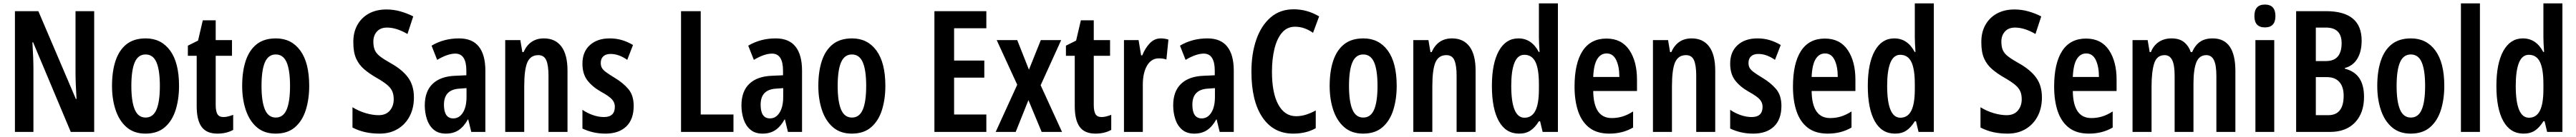

<svg xmlns="http://www.w3.org/2000/svg" viewBox="-20 -780 15178 810"><path d="M535 0H397L175 -530H171Q174 -481 175.5 -441.5Q177 -402 177 -372V0H68V-714H206L427 -195H431Q428 -243 426.5 -281.5Q425 -320 425 -350V-714H535Z M1035 -272Q1035 -194 1015 -130Q995 -66 951.5 -28Q908 10 837 10Q770 10 726.5 -27.5Q683 -65 661.5 -129Q640 -193 640 -272Q640 -358 661 -421Q682 -484 725.5 -518.5Q769 -553 839 -553Q930 -553 982.5 -481Q1035 -409 1035 -272ZM754 -272Q754 -180 774 -132.5Q794 -85 838 -85Q882 -85 902 -132Q922 -179 922 -272Q922 -365 902 -411.5Q882 -458 838 -458Q794 -458 774 -411.5Q754 -365 754 -272Z M1297 -88Q1310 -88 1324 -91.5Q1338 -95 1354 -101V-12Q1334 -1 1311 4.5Q1288 10 1261 10Q1197 10 1168 -30Q1139 -70 1139 -152V-450H1087V-510L1147 -540L1175 -660H1251V-543H1347V-450H1251V-159Q1251 -123 1261 -105.5Q1271 -88 1297 -88Z M1802 -272Q1802 -194 1782 -130Q1762 -66 1718.5 -28Q1675 10 1604 10Q1537 10 1493.5 -27.5Q1450 -65 1428.5 -129Q1407 -193 1407 -272Q1407 -358 1428 -421Q1449 -484 1492.5 -518.5Q1536 -553 1606 -553Q1697 -553 1749.5 -481Q1802 -409 1802 -272ZM1521 -272Q1521 -180 1541 -132.5Q1561 -85 1605 -85Q1649 -85 1669 -132Q1689 -179 1689 -272Q1689 -365 1669 -411.5Q1649 -458 1605 -458Q1561 -458 1541 -411.5Q1521 -365 1521 -272Z M2419 -204Q2419 -141 2394 -93Q2369 -45 2323.5 -17.5Q2278 10 2217 10Q2172 10 2133 1.5Q2094 -7 2057 -26V-146Q2094 -123 2135 -111Q2176 -99 2211 -99Q2254 -99 2277 -126Q2300 -153 2300 -193Q2300 -220 2291.5 -240Q2283 -260 2261 -278.5Q2239 -297 2199 -320Q2157 -344 2126 -370.5Q2095 -397 2078.5 -434Q2062 -471 2062 -528Q2061 -587 2085 -631Q2109 -675 2153 -699.5Q2197 -724 2257 -724Q2300 -724 2340 -712.5Q2380 -701 2415 -683L2381 -579Q2316 -617 2261 -617Q2222 -617 2201 -593.5Q2180 -570 2180 -534Q2180 -504 2188.5 -484Q2197 -464 2219.5 -446.5Q2242 -429 2283 -406Q2351 -368 2385 -321Q2419 -274 2419 -204Z M2685 -553Q2763 -553 2801.5 -504.5Q2840 -456 2840 -362V0H2757L2739 -74H2737Q2714 -32 2683 -11Q2652 10 2607 10Q2563 10 2535.5 -13.5Q2508 -37 2495.5 -75.5Q2483 -114 2483 -157Q2483 -240 2529.5 -284.5Q2576 -329 2663 -332L2728 -335V-362Q2728 -463 2663 -463Q2618 -463 2556 -426L2523 -510Q2595 -553 2685 -553ZM2688 -256Q2596 -251 2596 -161Q2596 -80 2651 -80Q2686 -80 2707.5 -114Q2729 -148 2729 -207V-259Z M3185 -553Q3252 -553 3288 -505Q3324 -457 3324 -362V0H3212V-333Q3212 -393 3199 -423.5Q3186 -454 3152 -454Q3106 -454 3087.5 -411.5Q3069 -369 3069 -269V0H2957V-543H3046L3058 -472H3065Q3101 -553 3185 -553Z M3714 -154Q3714 -74 3670 -32Q3626 10 3548 10Q3509 10 3475 2Q3441 -6 3412 -20V-131Q3437 -113 3471 -100.5Q3505 -88 3539 -88Q3603 -88 3603 -149Q3603 -173 3586.5 -192Q3570 -211 3521 -238Q3470 -267 3441 -305Q3412 -343 3412 -404Q3412 -473 3455.5 -513Q3499 -553 3573 -553Q3611 -553 3644.5 -543Q3678 -533 3710 -514L3676 -426Q3654 -442 3629 -451.5Q3604 -461 3578 -461Q3550 -461 3535 -447Q3520 -433 3520 -408Q3520 -391 3526.5 -379Q3533 -367 3551 -353.5Q3569 -340 3602 -320Q3652 -290 3683 -253Q3714 -216 3714 -154Z M3993 0V-714H4109V-103H4302V0Z M4551 -553Q4629 -553 4667.5 -504.5Q4706 -456 4706 -362V0H4623L4605 -74H4603Q4580 -32 4549 -11Q4518 10 4473 10Q4429 10 4401.5 -13.5Q4374 -37 4361.5 -75.5Q4349 -114 4349 -157Q4349 -240 4395.5 -284.5Q4442 -329 4529 -332L4594 -335V-362Q4594 -463 4529 -463Q4484 -463 4422 -426L4389 -510Q4461 -553 4551 -553ZM4554 -256Q4462 -251 4462 -161Q4462 -80 4517 -80Q4552 -80 4573.5 -114Q4595 -148 4595 -207V-259Z M5197 -272Q5197 -194 5177 -130Q5157 -66 5113.5 -28Q5070 10 4999 10Q4932 10 4888.5 -27.5Q4845 -65 4823.5 -129Q4802 -193 4802 -272Q4802 -358 4823 -421Q4844 -484 4887.5 -518.5Q4931 -553 5001 -553Q5092 -553 5144.5 -481Q5197 -409 5197 -272ZM4916 -272Q4916 -180 4936 -132.5Q4956 -85 5000 -85Q5044 -85 5064 -132Q5084 -179 5084 -272Q5084 -365 5064 -411.5Q5044 -458 5000 -458Q4956 -458 4936 -411.5Q4916 -365 4916 -272Z M5792 0H5486V-714H5792V-613H5602V-422H5780V-321H5602V-103H5792Z M5974 -279 5853 -543H5974L6043 -368L6113 -543H6233L6112 -276L6238 0H6118L6040 -188L5965 0H5847Z M6471 -88Q6484 -88 6498 -91.5Q6512 -95 6528 -101V-12Q6508 -1 6485 4.5Q6462 10 6435 10Q6371 10 6342 -30Q6313 -70 6313 -152V-450H6261V-510L6321 -540L6349 -660H6425V-543H6521V-450H6425V-159Q6425 -123 6435 -105.5Q6445 -88 6471 -88Z M6820 -553Q6830 -553 6841 -551.5Q6852 -550 6865 -546L6853 -428Q6835 -435 6809 -435Q6764 -435 6739 -392Q6714 -349 6714 -279V0H6603V-543H6689L6704 -453H6711Q6727 -494 6754.5 -523.5Q6782 -553 6820 -553Z M7095 -553Q7173 -553 7211.5 -504.5Q7250 -456 7250 -362V0H7167L7149 -74H7147Q7124 -32 7093 -11Q7062 10 7017 10Q6973 10 6945.5 -13.5Q6918 -37 6905.5 -75.5Q6893 -114 6893 -157Q6893 -240 6939.5 -284.5Q6986 -329 7073 -332L7138 -335V-362Q7138 -463 7073 -463Q7028 -463 6966 -426L6933 -510Q7005 -553 7095 -553ZM7098 -256Q7006 -251 7006 -161Q7006 -80 7061 -80Q7096 -80 7117.5 -114Q7139 -148 7139 -207V-259Z M7611 -622Q7564 -622 7534 -586.5Q7504 -551 7489.5 -490.5Q7475 -430 7475 -356Q7475 -230 7512.5 -161.5Q7550 -93 7617 -93Q7648 -93 7677 -102.5Q7706 -112 7733 -127V-22Q7677 10 7600 10Q7484 10 7419 -86Q7354 -182 7354 -357Q7354 -462 7382.5 -545Q7411 -628 7466.5 -676.5Q7522 -725 7603 -725Q7683 -725 7753 -683L7717 -586Q7693 -603 7666.5 -612.5Q7640 -622 7611 -622Z M8210 -272Q8210 -194 8190 -130Q8170 -66 8126.5 -28Q8083 10 8012 10Q7945 10 7901.5 -27.5Q7858 -65 7836.5 -129Q7815 -193 7815 -272Q7815 -358 7836 -421Q7857 -484 7900.5 -518.5Q7944 -553 8014 -553Q8105 -553 8157.5 -481Q8210 -409 8210 -272ZM7929 -272Q7929 -180 7949 -132.5Q7969 -85 8013 -85Q8057 -85 8077 -132Q8097 -179 8097 -272Q8097 -365 8077 -411.5Q8057 -458 8013 -458Q7969 -458 7949 -411.5Q7929 -365 7929 -272Z M8536 -553Q8603 -553 8639 -505Q8675 -457 8675 -362V0H8563V-333Q8563 -393 8550 -423.5Q8537 -454 8503 -454Q8457 -454 8438.5 -411.5Q8420 -369 8420 -269V0H8308V-543H8397L8409 -472H8416Q8452 -553 8536 -553Z M8931 10Q8853 10 8812 -63.5Q8771 -137 8771 -272Q8771 -405 8812 -479Q8853 -553 8927 -553Q9005 -553 9047 -473H9052Q9050 -502 9049 -523Q9048 -544 9048 -559V-760H9160V0H9070L9055 -63H9048Q9025 -26 8998 -8Q8971 10 8931 10ZM8963 -84Q9006 -84 9027 -125Q9048 -166 9048 -252V-283Q9048 -372 9027.5 -414Q9007 -456 8962 -456Q8923 -456 8904 -409Q8885 -362 8885 -273Q8885 -84 8963 -84Z M9446 -552Q9535 -552 9580.5 -484.5Q9626 -417 9626 -309V-242H9368Q9370 -82 9477 -82Q9510 -82 9540 -91Q9570 -100 9603 -121V-26Q9542 10 9463 10Q9390 10 9345 -25Q9300 -60 9279 -122.5Q9258 -185 9258 -268Q9258 -406 9305.5 -479Q9353 -552 9446 -552ZM9447 -464Q9412 -464 9391.5 -430.5Q9371 -397 9368 -325H9522Q9522 -386 9503.5 -425Q9485 -464 9447 -464Z M9948 -553Q10015 -553 10051 -505Q10087 -457 10087 -362V0H9975V-333Q9975 -393 9962 -423.5Q9949 -454 9915 -454Q9869 -454 9850.5 -411.5Q9832 -369 9832 -269V0H9720V-543H9809L9821 -472H9828Q9864 -553 9948 -553Z M10477 -154Q10477 -74 10433 -32Q10389 10 10311 10Q10272 10 10238 2Q10204 -6 10175 -20V-131Q10200 -113 10234 -100.5Q10268 -88 10302 -88Q10366 -88 10366 -149Q10366 -173 10349.5 -192Q10333 -211 10284 -238Q10233 -267 10204 -305Q10175 -343 10175 -404Q10175 -473 10218.5 -513Q10262 -553 10336 -553Q10374 -553 10407.5 -543Q10441 -533 10473 -514L10439 -426Q10417 -442 10392 -451.5Q10367 -461 10341 -461Q10313 -461 10298 -447Q10283 -433 10283 -408Q10283 -391 10289.5 -379Q10296 -367 10314 -353.5Q10332 -340 10365 -320Q10415 -290 10446 -253Q10477 -216 10477 -154Z M10733 -552Q10822 -552 10867.5 -484.5Q10913 -417 10913 -309V-242H10655Q10657 -82 10764 -82Q10797 -82 10827 -91Q10857 -100 10890 -121V-26Q10829 10 10750 10Q10677 10 10632 -25Q10587 -60 10566 -122.5Q10545 -185 10545 -268Q10545 -406 10592.5 -479Q10640 -552 10733 -552ZM10734 -464Q10699 -464 10678.5 -430.5Q10658 -397 10655 -325H10809Q10809 -386 10790.5 -425Q10772 -464 10734 -464Z M11146 10Q11068 10 11027 -63.5Q10986 -137 10986 -272Q10986 -405 11027 -479Q11068 -553 11142 -553Q11220 -553 11262 -473H11267Q11265 -502 11264 -523Q11263 -544 11263 -559V-760H11375V0H11285L11270 -63H11263Q11240 -26 11213 -8Q11186 10 11146 10ZM11178 -84Q11221 -84 11242 -125Q11263 -166 11263 -252V-283Q11263 -372 11242.5 -414Q11222 -456 11177 -456Q11138 -456 11119 -409Q11100 -362 11100 -273Q11100 -84 11178 -84Z M12012 -204Q12012 -141 11987 -93Q11962 -45 11916.5 -17.5Q11871 10 11810 10Q11765 10 11726 1.5Q11687 -7 11650 -26V-146Q11687 -123 11728 -111Q11769 -99 11804 -99Q11847 -99 11870 -126Q11893 -153 11893 -193Q11893 -220 11884.5 -240Q11876 -260 11854 -278.5Q11832 -297 11792 -320Q11750 -344 11719 -370.5Q11688 -397 11671.5 -434Q11655 -471 11655 -528Q11654 -587 11678 -631Q11702 -675 11746 -699.5Q11790 -724 11850 -724Q11893 -724 11933 -712.5Q11973 -701 12008 -683L11974 -579Q11909 -617 11854 -617Q11815 -617 11794 -593.5Q11773 -570 11773 -534Q11773 -504 11781.5 -484Q11790 -464 11812.5 -446.5Q11835 -429 11876 -406Q11944 -368 11978 -321Q12012 -274 12012 -204Z M12272 -552Q12361 -552 12406.5 -484.5Q12452 -417 12452 -309V-242H12194Q12196 -82 12303 -82Q12336 -82 12366 -91Q12396 -100 12429 -121V-26Q12368 10 12289 10Q12216 10 12171 -25Q12126 -60 12105 -122.5Q12084 -185 12084 -268Q12084 -406 12131.5 -479Q12179 -552 12272 -552ZM12273 -464Q12238 -464 12217.5 -430.5Q12197 -397 12194 -325H12348Q12348 -386 12329.5 -425Q12311 -464 12273 -464Z M13018 -553Q13152 -553 13152 -360V0H13040V-331Q13040 -395 13025.5 -424.5Q13011 -454 12981 -454Q12939 -454 12922 -411.5Q12905 -369 12905 -284V0H12794V-332Q12794 -396 12779.5 -425Q12765 -454 12735 -454Q12689 -454 12673.5 -405Q12658 -356 12658 -268V0H12546V-543H12635L12647 -472H12654Q12670 -512 12701.5 -532.5Q12733 -553 12776 -553Q12823 -553 12850.5 -530Q12878 -507 12889 -472H12897Q12915 -513 12944 -533Q12973 -553 13018 -553Z M13326 -753Q13388 -753 13388 -685Q13388 -618 13326 -618Q13264 -618 13264 -685Q13264 -753 13326 -753ZM13381 -543V0H13270V-543Z M13686 -714Q13896 -714 13896 -540Q13896 -474 13870 -432Q13844 -390 13797 -378V-374Q13855 -359 13882.5 -317.5Q13910 -276 13910 -207Q13910 -112 13857 -56Q13804 0 13709 0H13510V-714ZM13686 -419Q13778 -419 13778 -525Q13778 -617 13685 -617H13626V-419ZM13626 -324V-99H13699Q13790 -99 13790 -214Q13790 -267 13764.5 -295.5Q13739 -324 13692 -324Z M14383 -272Q14383 -194 14363 -130Q14343 -66 14299.5 -28Q14256 10 14185 10Q14118 10 14074.5 -27.5Q14031 -65 14009.5 -129Q13988 -193 13988 -272Q13988 -358 14009 -421Q14030 -484 14073.5 -518.5Q14117 -553 14187 -553Q14278 -553 14330.5 -481Q14383 -409 14383 -272ZM14102 -272Q14102 -180 14122 -132.5Q14142 -85 14186 -85Q14230 -85 14250 -132Q14270 -179 14270 -272Q14270 -365 14250 -411.5Q14230 -458 14186 -458Q14142 -458 14122 -411.5Q14102 -365 14102 -272Z M14593 0H14481V-760H14593Z M14850 10Q14772 10 14731 -63.5Q14690 -137 14690 -272Q14690 -405 14731 -479Q14772 -553 14846 -553Q14924 -553 14966 -473H14971Q14969 -502 14968 -523Q14967 -544 14967 -559V-760H15079V0H14989L14974 -63H14967Q14944 -26 14917 -8Q14890 10 14850 10ZM14882 -84Q14925 -84 14946 -125Q14967 -166 14967 -252V-283Q14967 -372 14946.5 -414Q14926 -456 14881 -456Q14842 -456 14823 -409Q14804 -362 14804 -273Q14804 -84 14882 -84Z"/></svg>

Font: Noto Sans Lao ExtraCondensed SemiBold
Style: Regular
Weight: 600
Width: 2
Designer: Monotype Design Team
Foundry: Monotype Imaging Inc.
Version: Version 2.003; ttfautohint (v1.8.4.7-5d5b)